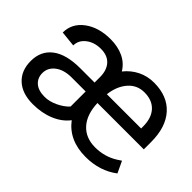

<svg xmlns="http://www.w3.org/2000/svg" viewBox="-98 -784 1041 1041"><g transform="rotate(45 422.0 -264.0)"><path d="M616.2 9.8Q488.8 9.8 422.4 -78.1Q390.6 -36.1 335.4 -13.2Q280.3 9.8 211.4 9.8Q129.9 9.8 84 -32.5Q38.1 -74.7 38.1 -148.4Q38.1 -225.1 93.5 -267.6Q148.9 -310.1 256.8 -310.1H365.7V-351.6Q365.7 -403.8 338.9 -433.8Q312 -463.9 261.2 -463.9Q210 -463.9 175.8 -437Q141.6 -410.2 141.6 -370.6L51.8 -379.9Q51.8 -449.7 110.8 -493.9Q169.9 -538.1 261.2 -538.1Q317.4 -538.1 360.4 -517.8Q403.3 -497.6 427.7 -457Q458.5 -495.6 501 -516.8Q543.5 -538.1 594.7 -538.1Q697.3 -538.1 753.9 -475.3Q810.5 -412.6 810.5 -298.8V-242.7H455.1Q458.5 -156.7 501 -110.1Q543.5 -63.5 616.2 -63.5Q688.5 -63.5 747.6 -100.6L770.5 -115.7L801.8 -49.3Q724.6 9.8 616.2 9.8ZM229 -63.5Q264.2 -63.5 302.7 -81.5Q341.3 -99.6 365.7 -126V-241.7H254.4Q197.3 -240.7 163.1 -213.9Q128.9 -187 128.9 -146.5Q128.9 -108.9 154.8 -86.2Q180.7 -63.5 229 -63.5ZM594.7 -463.9Q538.6 -463.9 502.2 -422.1Q465.8 -380.4 457.5 -312.5H720.2V-327.6Q720.2 -392.1 687.5 -428Q654.8 -463.9 594.7 -463.9Z"/></g></svg>

Font: Noboto
Style: Regular
Weight: 400
Designer: Google
Version: Version 2.001101; 2014